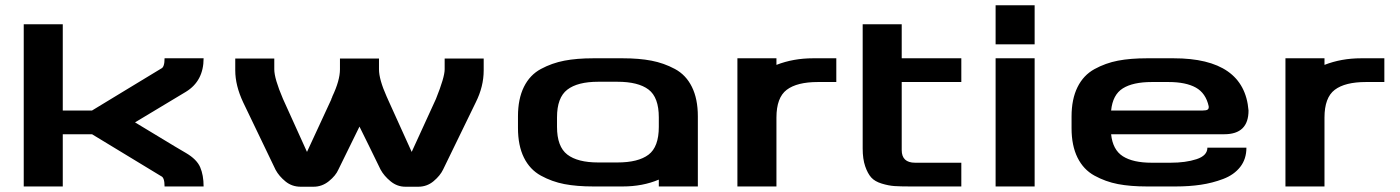

<svg xmlns="http://www.w3.org/2000/svg" viewBox="-20 -707 5309 728"><path d="M685 -127Q726 -103 739 -73Q752 -43 752 0H604Q604 -34 591 -39L329 -198H218V0H70V-615H218V-288H329Q358 -306 450 -361.5Q542 -417 591 -447Q604 -452 604 -486H752Q752 -400 685 -359L492 -243Q524 -224 588 -185Q652 -146 685 -127Z M1025 -63 902 -319Q872 -383 872 -440V-485H1020V-444Q1020 -409 1053 -332L1144 -131L1237 -332L1236 -330Q1236 -332 1238 -335.5Q1240 -339 1240 -341Q1269 -402 1269 -444V-485H1417V-444Q1417 -406 1446 -341L1451 -330L1450 -332L1541 -131L1633 -332Q1666 -414 1666 -444V-485H1814V-440Q1814 -379 1784 -319L1660 -64Q1649 -41 1624 -20Q1599 1 1566 1H1517Q1486 1 1461 -19.5Q1436 -40 1423 -64Q1407 -98 1380.5 -151Q1354 -204 1343 -227L1263 -64Q1253 -41 1227 -20Q1201 1 1169 1H1120Q1087 1 1062.5 -19Q1038 -39 1025 -63Z M2092 -226Q2092 -151 2131 -121Q2170 -91 2248 -91H2321Q2400 -91 2439 -120.5Q2478 -150 2478 -226V-262Q2478 -338 2439 -367.5Q2400 -397 2321 -397H2248Q2170 -397 2131 -367Q2092 -337 2092 -262ZM2626 0H2478V-26Q2417 0 2341 0H2230Q2167 0 2120 -9Q2073 -18 2031 -41Q1989 -64 1966.5 -109.5Q1944 -155 1944 -222V-266Q1944 -332 1966.5 -377.5Q1989 -423 2031 -445.5Q2073 -468 2120 -477Q2167 -486 2230 -486H2341Q2403 -486 2450 -477Q2497 -468 2539 -445.5Q2581 -423 2603.5 -377.5Q2626 -332 2626 -266Z M3151 -396H3081Q3002 -396 2963 -366.5Q2924 -337 2924 -261V0H2776V-486H2924V-461Q2988 -486 3063 -486H3151Z M3251 -615H3399V-486H3625V-396H3399V-138Q3399 -90 3450 -90H3625V0H3431Q3394 0 3371.5 -1.5Q3349 -3 3323 -11Q3297 -19 3283.5 -34Q3270 -49 3260.5 -76.5Q3251 -104 3251 -144Z M3903 0H3755V-486H3903ZM3903 -687V-539H3755V-687Z M4622 -198H4193Q4199 -139 4237.5 -114.5Q4276 -90 4347 -90H4418Q4476 -90 4517 -103.5Q4558 -117 4558 -147H4706Q4706 -104 4682.5 -74Q4659 -44 4618 -28.5Q4577 -13 4533 -6.5Q4489 0 4438 0H4329Q4266 0 4219 -9Q4172 -18 4130 -41Q4088 -64 4065.5 -109.5Q4043 -155 4043 -221V-265Q4043 -331 4065.5 -376.5Q4088 -422 4130 -445Q4172 -468 4219 -477Q4266 -486 4329 -486H4430Q4698 -486 4714 -288Q4714 -198 4622 -198ZM4347 -396Q4276 -396 4237.5 -372Q4199 -348 4193 -288H4541Q4554 -288 4559 -291.5Q4564 -295 4563 -304Q4552 -354 4514 -375Q4476 -396 4411 -396Z M5229 -396H5159Q5080 -396 5041 -366.5Q5002 -337 5002 -261V0H4854V-486H5002V-461Q5066 -486 5141 -486H5229Z"/></svg>

Font: Aneo
Style: Bold
Weight: 700
Designer: Anastasios Pappas
Foundry: Anastasios Pappas
Version: Version 1.000